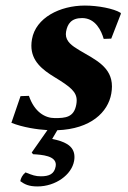

<svg xmlns="http://www.w3.org/2000/svg" viewBox="-20 -459 459 691"><path d="M99.1 96C132.6 97.9 180.9 101.9 180.9 133.7C180.9 135.7 180.7 137.8 180.3 140C175.5 167 157.3 175.5 127.3 175.5C107.3 175.5 97 171.5 71.8 161.5C60.1 171 54.7 183 53 193C68.3 204 82.9 212 114.9 212C179.7 212 237.9 170.3 246.7 120.1C247.6 115 248 110.3 248 105.9C248 62.7 207.5 49.3 167.8 41L186.3 9.7C307 5.3 368.8 -55.5 380.5 -122C382.1 -131.2 382.9 -139.8 382.9 -147.8C382.9 -217.9 323.7 -243.9 266 -278C239.4 -293.8 217 -309.6 217 -336C217 -338.9 217.3 -341.9 217.8 -345C222.8 -373 236.5 -394 275.5 -394C324.5 -394 345.2 -347 353.2 -319L380.4 -320L415.3 -410L413.8 -413C389.5 -428 333.4 -439 285.4 -439C195.4 -439 108.6 -395 95.1 -318C93.6 -309.8 92.9 -302 92.9 -294.6C92.9 -239.6 131.6 -208.5 176.9 -181C234.3 -146.2 256 -128 256 -97.5C256 -93 255.5 -88.2 254.6 -83C246.3 -36 215 -34 177 -34C141.9 -34 103.9 -56 84.1 -114L53.9 -113L21 -17C62.6 -0.5 113.8 7.1 150.7 9.3L94.1 90Z"/></svg>

Font: Linux Biolinum O 
Style: Bold Italic
Weight: 700
Designer: Philipp H. Poll
Foundry: Philipp H. Poll
Version: Version 1.3.2